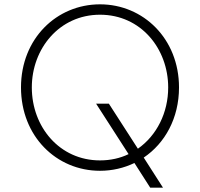

<svg xmlns="http://www.w3.org/2000/svg" viewBox="-20 -777 924 887"><path d="M442 12C499 12 553 -1 601 -24L674 90H733L644 -49C742 -115 807 -231 807 -373C807 -598 642 -757 442 -757C242 -757 77 -599 77 -373C77 -147 241 12 442 12ZM127 -373C127 -552 254 -709 442 -709C631 -709 757 -552 757 -373C757 -256 704 -151 617 -90L483 -298H424L574 -65C535 -46 490 -36 442 -36C255 -36 127 -191 127 -373Z"/></svg>

Font: Mluvka ExtraLight
Style: Regular
Weight: 200
Designer: Modified by Jiří Krblich, Original typeface by Gumpita Rahayu
Foundry: Gumpita Rahayu & Jiří Krblich
Version: Version 2.000;Glyphs 3.1.1 (3134)